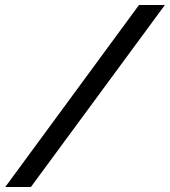

<svg xmlns="http://www.w3.org/2000/svg" viewBox="-20 -672 676 764"><path d="M1 72H103L636 -652H533Z"/></svg>

Font: Charger Sport
Style: BdExtObl
Weight: 700
Designer: Jasper
Foundry: Cannot Into Space Fonts
Version: Version 1.1